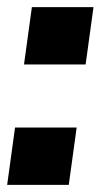

<svg xmlns="http://www.w3.org/2000/svg" viewBox="-29 -516 281 536"><path d="M-9 0 13 -160H185L163 0ZM38 -336 60 -496H232L210 -336Z"/></svg>

Font: Host Grotesk ExtraBold
Style: Italic
Weight: 800
Italic angle: -8°
Designer: Doğukan Karapınar
Foundry: Element Type
Version: Version 1.003; ttfautohint (v1.8.4.7-5d5b)